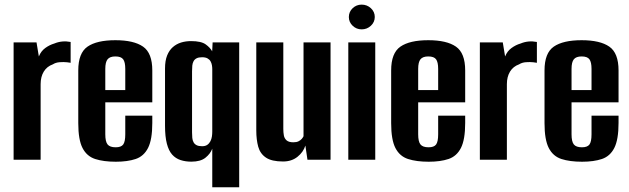

<svg xmlns="http://www.w3.org/2000/svg" viewBox="-20 -674 2654 810"><path d="M37.4 0V-495H134.1L143.9 -435.8Q152.8 -458.2 170.9 -471.4Q189 -484.6 209.1 -490.4Q241.6 -504 278 -497V-409.1Q276.1 -409.8 262.6 -411.3Q249.1 -412.8 232.1 -411.6Q215 -410.4 203 -402.6Q178 -393.7 164.7 -372Q151.4 -350.3 151.4 -318.8V0Z M468.6 8.3Q416.9 8.3 381.5 -3.2Q346.2 -14.7 328.2 -49.5Q310.2 -84.3 310.2 -154.4V-376.8Q310.2 -450.3 349.3 -477.3Q388.5 -504.4 466.7 -504.4Q544.6 -504.4 583.5 -477.3Q622.5 -450.3 622.5 -376.8V-242.2H424.2V-107.4Q424.2 -76.7 433.8 -64.7Q443.5 -52.6 468 -52.6Q490.9 -52.6 499.7 -64.3Q508.5 -76.1 508.5 -107.4V-186H622.5V-155.4Q622.5 -85.3 604.7 -50.1Q586.9 -15 552.5 -3.3Q518.1 8.3 468.6 8.3ZM424.2 -294H508.5V-383.3Q508.5 -411.8 499.7 -423.8Q490.9 -435.9 466.7 -435.9Q443.5 -435.9 433.8 -423.8Q424.2 -411.8 424.2 -383.3Z M875.5 116V-46.7Q867.5 -25.2 846.7 -8.6Q826 8 787 8Q762.1 8 741.5 1.2Q720.9 -5.5 706.3 -21.8Q691.8 -38 684 -67.7Q676.2 -97.3 676.2 -143.8V-385Q676.2 -417.8 685 -439.8Q693.8 -461.8 709.1 -475.2Q724.3 -488.5 743.9 -494.6Q763.5 -500.6 785.7 -500.6Q828.5 -500.6 847.7 -486.8Q866.8 -473 875.1 -457.5L877 -495H989.1V116ZM832.7 -57.1Q846.2 -57.1 854.6 -63Q863 -69 867.8 -78.4Q872.5 -87.8 874 -98.2Q875.5 -108.6 875.5 -118.3V-382.7Q875.5 -390.4 874 -399.1Q872.5 -407.9 868.2 -415.4Q864 -422.9 855.4 -427.7Q846.8 -432.5 832.7 -432.5Q817.9 -432.5 809.5 -428.1Q801 -423.8 796.6 -415.7Q792.2 -407.5 791.2 -397Q790.2 -386.4 790.2 -373.2V-116Q790.2 -102.9 791.2 -92.3Q792.2 -81.7 796.6 -73.8Q801 -65.8 809.5 -61.5Q817.9 -57.1 832.7 -57.1Z M1174.1 7.3Q1126.3 7.3 1102 -9.1Q1077.6 -25.5 1069.4 -55Q1061.2 -84.5 1061.2 -123.7V-495H1175.2V-130.6Q1175.2 -115.6 1177.5 -102.8Q1179.9 -89.9 1189.1 -81.8Q1198.4 -73.7 1217.7 -73.7Q1231.2 -73.7 1239.6 -78Q1248 -82.3 1253.1 -88.2Q1258.1 -94.1 1260.5 -99.3V-495H1374.5V0H1277.1L1268.3 -59.9Q1259.6 -32.1 1234.9 -12.4Q1210.2 7.3 1174.1 7.3Z M1449.4 0V-495H1563.1V0ZM1505.7 -550.1Q1483.6 -550.1 1467.6 -565.5Q1451.7 -580.8 1451.7 -602.1Q1451.7 -624 1467.6 -639.3Q1483.6 -654.5 1505.7 -654.5Q1528.4 -654.5 1544.8 -639.3Q1561.1 -624 1561.1 -602.4Q1561.1 -580.8 1544.8 -565.5Q1528.4 -550.1 1505.7 -550.1Z M1788.6 8.3Q1736.9 8.3 1701.5 -3.2Q1666.2 -14.7 1648.2 -49.5Q1630.2 -84.3 1630.2 -154.4V-376.8Q1630.2 -450.3 1669.3 -477.3Q1708.5 -504.4 1786.7 -504.4Q1864.6 -504.4 1903.5 -477.3Q1942.5 -450.3 1942.5 -376.8V-242.2H1744.2V-107.4Q1744.2 -76.7 1753.8 -64.7Q1763.5 -52.6 1788 -52.6Q1810.9 -52.6 1819.7 -64.3Q1828.5 -76.1 1828.5 -107.4V-186H1942.5V-155.4Q1942.5 -85.3 1924.7 -50.1Q1906.9 -15 1872.5 -3.3Q1838.1 8.3 1788.6 8.3ZM1744.2 -294H1828.5V-383.3Q1828.5 -411.8 1819.7 -423.8Q1810.9 -435.9 1786.7 -435.9Q1763.5 -435.9 1753.8 -423.8Q1744.2 -411.8 1744.2 -383.3Z M2004.4 0V-495H2101.1L2110.9 -435.8Q2119.8 -458.2 2137.9 -471.4Q2156 -484.6 2176.1 -490.4Q2208.6 -504 2245 -497V-409.1Q2243.1 -409.8 2229.6 -411.3Q2216.1 -412.8 2199.1 -411.6Q2182 -410.4 2170 -402.6Q2145 -393.7 2131.7 -372Q2118.4 -350.3 2118.4 -318.8V0Z M2435.6 8.3Q2383.9 8.3 2348.5 -3.2Q2313.2 -14.7 2295.2 -49.5Q2277.2 -84.3 2277.2 -154.4V-376.8Q2277.2 -450.3 2316.3 -477.3Q2355.5 -504.4 2433.7 -504.4Q2511.6 -504.4 2550.5 -477.3Q2589.5 -450.3 2589.5 -376.8V-242.2H2391.2V-107.4Q2391.2 -76.7 2400.8 -64.7Q2410.5 -52.6 2435 -52.6Q2457.9 -52.6 2466.7 -64.3Q2475.5 -76.1 2475.5 -107.4V-186H2589.5V-155.4Q2589.5 -85.3 2571.7 -50.1Q2553.9 -15 2519.5 -3.3Q2485.1 8.3 2435.6 8.3ZM2391.2 -294H2475.5V-383.3Q2475.5 -411.8 2466.7 -423.8Q2457.9 -435.9 2433.7 -435.9Q2410.5 -435.9 2400.8 -423.8Q2391.2 -411.8 2391.2 -383.3Z"/></svg>

Font: Alumni Sans Thin
Style: Regular
Weight: 100
Designer: Robert E. Leuschke
Foundry: Robert E. Leuschke
Version: Version 1.018